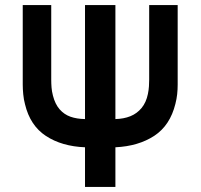

<svg xmlns="http://www.w3.org/2000/svg" viewBox="-20 -740 794 760"><path d="M316.5 -157Q224.6 -160.7 161.9 -201.8Q99.2 -242.9 79 -327.3Q74 -345.9 72 -366.8Q70 -387.6 70 -405V-720H182.8V-424.5Q182.8 -409.1 184 -393.9Q185.1 -378.8 189.5 -361.7Q198.1 -327.8 216 -307.3Q234 -286.8 258.9 -278Q283.8 -269.2 316.5 -268.7V-720H436.8V-268.7Q470 -269.5 496.1 -280Q522.2 -290.5 540.4 -312.5Q558.6 -334.4 565.5 -368.3Q568.7 -383.8 569.6 -398.7Q570.5 -413.7 570.5 -424.5V-720H683.3V-405Q683.3 -385.5 681.3 -367Q679.3 -348.4 674.3 -329Q653.3 -243.7 590.8 -202.5Q528.2 -161.4 436.8 -157V0H316.5Z"/></svg>

Font: Manrope
Style: Regular
Weight: 400
Designer: Mikhail Sharanda
Foundry: Mikhail Sharanda
Version: Version 4.503